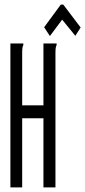

<svg xmlns="http://www.w3.org/2000/svg" viewBox="-20 -811 369 831"><path d="M25 -623H81V-616Q78 -610 77 -603Q76 -596 76 -579V-355H168V-623H225V-616Q222 -610 221 -603Q220 -596 220 -579V0H168V-299H76V0H25ZM196 -655 171 -693 243 -791H254L329 -692L306 -656L249 -726Z"/></svg>

Font: Inconsolata UltraCondensed
Style: Regular
Weight: 400
Width: 1
Monospace: yes
Designer: Raph Levien, Cyreal, Brenton Simpson
Foundry: Raph Levien, Cyreal, Google
Version: Version 3.001; ttfautohint (v1.8.2.53-6de2)